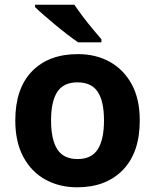

<svg xmlns="http://www.w3.org/2000/svg" viewBox="-20 -786 659 816"><path d="M574 -274Q574 -138 502.5 -64Q431 10 308 10Q232 10 172.5 -23Q113 -56 79 -119.5Q45 -183 45 -274Q45 -410 116 -483Q187 -556 311 -556Q388 -556 447 -523Q506 -490 540 -427.5Q574 -365 574 -274ZM197 -274Q197 -193 223.5 -151.5Q250 -110 310 -110Q369 -110 395.5 -151.5Q422 -193 422 -274Q422 -355 395.5 -395.5Q369 -436 309 -436Q250 -436 223.5 -395.5Q197 -355 197 -274ZM296 -766Q311 -744 331.5 -716.5Q352 -689 373.5 -663.5Q395 -638 411 -619V-606H312Q293 -619 267.5 -638.5Q242 -658 215.5 -680Q189 -702 166 -722Q143 -742 129 -756V-766Z"/></svg>

Font: Noto Sans Bengali UI
Style: Bold
Weight: 700
Designer: Jelle Bosma - Monotype Design Team
Foundry: Monotype Imaging Inc.
Version: Version 2.003; ttfautohint (v1.8.4.7-5d5b)